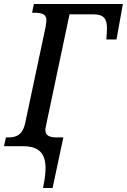

<svg xmlns="http://www.w3.org/2000/svg" viewBox="-39 -734 637 964"><path d="M177 210H225L279 -44H248C211 -44 189 -52 189 -82C189 -91 192 -102 196 -122L310 -662H432C483 -662 498 -637 498 -594C498 -581 497 -559 495 -536H546L578 -714H131L122 -670H133C167 -670 194 -665 194 -633C194 -626 192 -613 190 -599L87 -114C73 -53 39 -44 2 -44H-9L-19 0H77C198 0 203 85 177 210Z"/></svg>

Font: Noto Serif Condensed Medium
Style: Italic
Weight: 500
Width: 3
Italic angle: -12°
Designer: Monotype Design Team
Foundry: Monotype Imaging Inc.
Version: Version 2.013